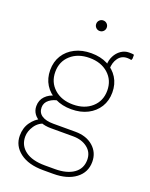

<svg xmlns="http://www.w3.org/2000/svg" viewBox="-163 -778 832 1063"><g transform="rotate(20 253.0 -246.5)"><path d="M227 200Q140 200 90 162Q40 124 40 64Q40 18 63.5 -15Q87 -48 119 -62L153 -47Q113 -37 91.5 -5Q70 27 70 59Q70 111 111 141.5Q152 172 227 172H286Q356 172 396.5 143.5Q437 115 437 63Q437 19 403.5 -7Q370 -33 319 -33H188Q152 -33 125.5 -44Q99 -55 84.5 -75Q70 -95 70 -121Q70 -156 92.5 -179.5Q115 -203 151 -211L181 -192Q147 -188 123.5 -170Q100 -152 100 -124Q100 -93 124 -77Q148 -61 192 -61H322Q387 -61 427 -26Q467 9 467 64Q467 126 418 163Q369 200 286 200ZM257 -170Q203 -170 161.5 -191Q120 -212 97 -249Q74 -286 74 -335Q74 -384 97 -421Q120 -458 161.5 -479Q203 -500 257 -500Q312 -500 353 -479Q394 -458 417 -421Q440 -384 440 -335Q440 -286 417 -249Q394 -212 353 -191Q312 -170 257 -170ZM257 -198Q325 -198 367.5 -236Q410 -274 410 -335Q410 -396 367.5 -434Q325 -472 257 -472Q189 -472 146.5 -434Q104 -396 104 -335Q104 -274 146.5 -236Q189 -198 257 -198ZM381 -452 358 -468Q358 -496 370.5 -520.5Q383 -545 404.5 -560Q426 -575 452 -575Q461 -575 469 -574.5Q477 -574 481 -572V-550L477 -540Q467 -543 453 -543Q419 -543 400 -516.5Q381 -490 381 -452ZM257 -631Q244 -631 235 -640Q226 -649 226 -662Q226 -675 235 -684Q244 -693 257 -693Q270 -693 279 -684Q288 -675 288 -662Q288 -649 279 -640Q270 -631 257 -631Z"/></g></svg>

Font: Fustat ExtraLight
Style: Regular
Weight: 250
Designer: Mohamed Gaber, Khaled Hosny, Laura Garcia Mut
Foundry: Kief Type Foundry, Alif Type Foundry, Hard Type Foundry
Version: Version 1.007